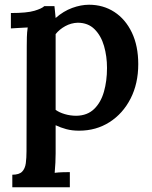

<svg xmlns="http://www.w3.org/2000/svg" viewBox="-20 -536 640 811"><path d="M32 255V202Q61 202 73.5 189Q86 176 89 153.5Q92 131 92 102L93 -341Q93 -359 93.5 -379Q94 -399 97 -420Q80 -419 59.5 -418Q39 -417 26 -416V-481Q94 -481 125.5 -490.5Q157 -500 167 -510H210Q211 -500 212.5 -486Q214 -472 215 -460Q248 -489 285 -502.5Q322 -516 356 -516Q416 -516 463 -485.5Q510 -455 537 -398.5Q564 -342 564 -265Q564 -183 531.5 -119.5Q499 -56 442.5 -20Q386 16 314 16Q284 16 260 9.5Q236 3 215 -7V112Q215 129 214 151Q213 173 211 194Q227 192 245 191.5Q263 191 275 191V255ZM303 -47Q349 -48 377.5 -75.5Q406 -103 419 -148.5Q432 -194 432 -249Q432 -298 419.5 -341.5Q407 -385 379.5 -412.5Q352 -440 308 -440Q280 -439 255.5 -425.5Q231 -412 215 -392Q215 -355 215 -314.5Q215 -274 215 -216.5Q215 -159 215 -72Q230 -61 253.5 -54Q277 -47 303 -47Z"/></svg>

Font: Lora SemiBold
Style: Regular
Weight: 600
Designer: Olga Karpushina, Alexei Vanyashin (Cyrillic)
Foundry: Cyreal
Version: Version 3.011; ttfautohint (v1.8.4.7-5d5b)